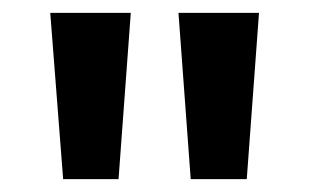

<svg xmlns="http://www.w3.org/2000/svg" viewBox="-20 -734 480 298"><path d="M58 -714 78 -456H164L183 -714ZM257 -714 276 -456H363L382 -714Z"/></svg>

Font: Noto Sans Thai Looped SemiCondensed SemiBold
Style: Regular
Weight: 600
Width: 4
Designer: Sasikarn Vongin, Ben Mitchell
Foundry: The Fontpad Ltd
Version: Version 1.001